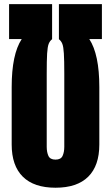

<svg xmlns="http://www.w3.org/2000/svg" viewBox="-20 -879 524 907"><path d="M242.2 7.8Q140.6 7.8 87.9 -44.2Q35.2 -96.2 35.2 -196.3V-467.8Q35.2 -622.1 82.5 -694.3H22.9V-859.4H226.1V-693.8Q215.3 -685.5 210 -671.9Q204.6 -658.2 202.6 -626.2Q200.7 -594.2 200.7 -530.8V-185.5Q200.7 -160.2 208.7 -142.6Q216.8 -125 242.2 -125Q267.6 -125 275.6 -142.6Q283.7 -160.2 283.7 -185.5V-530.8Q283.7 -594.2 281.7 -626.2Q279.8 -658.2 274.4 -671.9Q269 -685.5 258.3 -693.8V-859.4H461.4V-694.3H401.9Q449.2 -622.1 449.2 -467.8V-196.3Q449.2 -96.2 396.7 -44.2Q344.2 7.8 242.2 7.8Z"/></svg>

Font: webenart
Style: Regular
Weight: 400
Designer: Vernon Adams
Foundry: Vernon Adams
Version: Version 2.116; ttfautohint (v1.8.3)